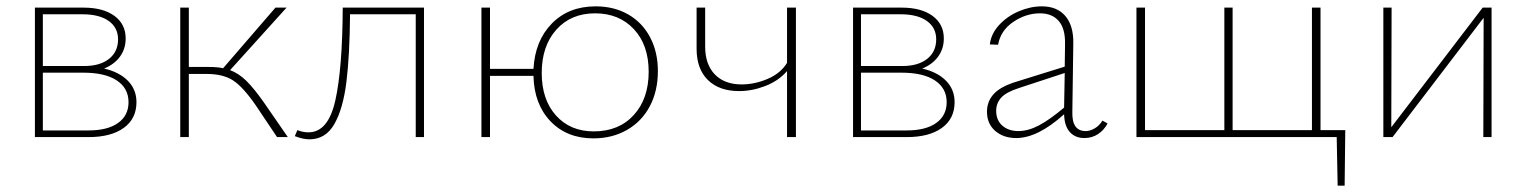

<svg xmlns="http://www.w3.org/2000/svg" viewBox="-20 -432 4810 605"><path d="M410 -110Q410 -58 370 -29Q330 0 259 0H90V-408H243Q305 -408 340.5 -382Q376 -356 376 -311Q376 -278 358 -253.5Q340 -229 308 -216Q356 -205 383 -177.5Q410 -150 410 -110ZM115 -387V-224H246Q295 -224 323.5 -246.5Q352 -269 352 -308Q352 -345 322.5 -366Q293 -387 240 -387ZM385 -110Q385 -154 348 -178.5Q311 -203 243 -203H115V-21H259Q319 -21 352 -44.5Q385 -68 385 -110Z M887 0H853L786 -100Q746 -158 714.5 -178.5Q683 -199 631 -199H575V0H548V-408H575V-221H638Q666 -221 683 -217L848 -408H883L705 -211Q732 -201 756 -177.5Q780 -154 811 -110Z M1316 0H1290V-387H1083Q1082 -258 1071.5 -173.5Q1061 -89 1033.5 -41Q1006 7 955 7Q935 7 909 -3L917 -22Q934 -15 952 -15Q1014 -15 1036.5 -115Q1059 -215 1060 -408H1316Z M2053 -208Q2053 -145 2027.5 -97Q2002 -49 1955.5 -22.5Q1909 4 1850 4Q1766 4 1714.5 -50Q1663 -104 1661 -193H1524V0H1497V-408H1524V-215H1661Q1666 -304 1719 -358Q1772 -412 1857 -412Q1915 -412 1959.5 -386.5Q2004 -361 2028.5 -314.5Q2053 -268 2053 -208ZM2024 -206Q2024 -290 1977.5 -340Q1931 -390 1855 -390Q1779 -390 1733 -338.5Q1687 -287 1687 -202Q1687 -118 1732 -68Q1777 -18 1851 -18Q1930 -18 1977 -69.5Q2024 -121 2024 -206Z M2488 -408V0H2460V-208Q2433 -177 2391.5 -161Q2350 -145 2309 -145Q2246 -145 2210.5 -180Q2175 -215 2175 -278V-408H2202V-285Q2202 -229 2232.5 -197.5Q2263 -166 2317 -166Q2358 -166 2399 -183.5Q2440 -201 2460 -234V-408Z M2988 -110Q2988 -58 2948 -29Q2908 0 2837 0H2668V-408H2821Q2883 -408 2918.5 -382Q2954 -356 2954 -311Q2954 -278 2936 -253.5Q2918 -229 2886 -216Q2934 -205 2961 -177.5Q2988 -150 2988 -110ZM2693 -387V-224H2824Q2873 -224 2901.5 -246.5Q2930 -269 2930 -308Q2930 -345 2900.5 -366Q2871 -387 2818 -387ZM2963 -110Q2963 -154 2926 -178.5Q2889 -203 2821 -203H2693V-21H2837Q2897 -21 2930 -44.5Q2963 -68 2963 -110Z M3470 -43Q3459 -22 3440 -9.5Q3421 3 3397 3Q3368 3 3351 -16Q3334 -35 3333 -72Q3250 3 3182 3Q3142 3 3116 -19.5Q3090 -42 3090 -80Q3090 -113 3112 -136.5Q3134 -160 3184 -175L3335 -222L3336 -293Q3337 -342 3316 -366Q3295 -390 3257 -390Q3213 -390 3173 -363Q3133 -336 3125 -291L3099 -292Q3103 -326 3128.5 -353.5Q3154 -381 3190.5 -396.5Q3227 -412 3263 -412Q3311 -412 3337 -381.5Q3363 -351 3362 -295L3359 -80Q3357 -19 3401 -19Q3415 -19 3429.5 -27.5Q3444 -36 3454 -52ZM3189 -19Q3220 -19 3254 -37Q3288 -55 3333 -93L3335 -202L3192 -155Q3151 -142 3135 -124.5Q3119 -107 3119 -83Q3119 -53 3138.5 -36Q3158 -19 3189 -19Z M4217 153H4195L4192 0H3561V-408H3588V-22H3838V-408H3864V-22H4114V-408H4141V-22H4219Z M4680 0H4654L4655 -376L4368 0H4339V-408H4365L4364 -31L4652 -408H4680Z"/></svg>

Font: Ysabeau Extralight
Style: Regular
Weight: 200
Designer: Christian Thalmann (Catharsis Fonts)
Version: Version 0.003